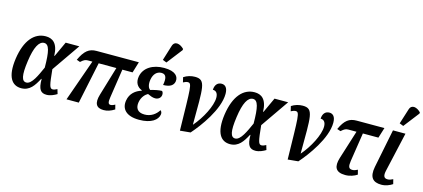

<svg xmlns="http://www.w3.org/2000/svg" viewBox="-62 -1345 4163 1888"><g transform="rotate(15 2019.5 -401.0)"><path d="M189 10C276 10 317 -55 357 -130H361C361 -23 388 8 447 8C486 8 525 -11 551 -27L537 -74C522 -66 505 -59 492 -59C460 -59 454 -90 438 -250L636 -536H497L426 -382H422C418 -513 359 -546 293 -546C179 -546 91 -451 63 -257C36 -65 96 10 189 10ZM224 -57C178 -57 162 -111 184 -265C204 -410 242 -479 294 -479C345 -479 361 -411 362 -246C323 -159 279 -57 224 -57Z M649 0H774L863 -424H1043L955 -130C927 -37 952 8 1027 8C1064 8 1099 -3 1138 -28L1126 -74C1107 -63 1091 -59 1081 -59C1056 -59 1052 -81 1060 -132L1104 -424H1208L1242 -536H811C736 -536 691 -500 646 -402L682 -389C712 -417 728 -424 754 -424H799Z M1504 -604 1627 -763 1628 -775C1589 -816 1530 -832 1512 -775L1464 -620ZM1389 10C1514 10 1575 -40 1584 -94C1588 -115 1579 -129 1570 -136C1541 -89 1492 -54 1428 -54C1354 -54 1331 -98 1341 -157C1351 -214 1386 -245 1410 -258C1439 -245 1462 -235 1486 -235C1518 -234 1543 -254 1547 -281C1550 -300 1545 -314 1535 -323C1503 -323 1458 -313 1421 -302C1400 -312 1387 -351 1396 -402C1406 -459 1439 -493 1485 -493C1536 -493 1542 -449 1530 -382C1609 -383 1634 -412 1641 -447C1649 -497 1615 -547 1498 -547C1383 -547 1293 -493 1277 -399C1267 -338 1293 -296 1342 -277L1341 -273C1283 -255 1230 -215 1218 -141C1203 -53 1258 10 1389 10Z M1700 -507 1712 -457C1731 -467 1745 -472 1758 -472C1801 -472 1797 -435 1806 9L1912 -1C1994 -93 2146 -298 2146 -456C2146 -518 2120 -543 2084 -543C2044 -543 2017 -515 2015 -463C2046 -464 2068 -443 2068 -396C2068 -312 1995 -173 1916 -82H1914C1915 -464 1927 -541 1813 -541C1776 -541 1734 -530 1700 -507Z M2315 10C2402 10 2443 -55 2483 -130H2487C2487 -23 2514 8 2573 8C2612 8 2651 -11 2677 -27L2663 -74C2648 -66 2631 -59 2618 -59C2586 -59 2580 -90 2564 -250L2762 -536H2623L2552 -382H2548C2544 -513 2485 -546 2419 -546C2305 -546 2217 -451 2189 -257C2162 -65 2222 10 2315 10ZM2350 -57C2304 -57 2288 -111 2310 -265C2330 -410 2368 -479 2420 -479C2471 -479 2487 -411 2488 -246C2449 -159 2405 -57 2350 -57Z M2797 -507 2809 -457C2828 -467 2842 -472 2855 -472C2898 -472 2894 -435 2903 9L3009 -1C3091 -93 3243 -298 3243 -456C3243 -518 3217 -543 3181 -543C3141 -543 3114 -515 3112 -463C3143 -464 3165 -443 3165 -396C3165 -312 3092 -173 3013 -82H3011C3012 -464 3024 -541 2910 -541C2873 -541 2831 -530 2797 -507Z M3489 10C3535 10 3580 -7 3608 -26L3596 -73C3575 -62 3561 -57 3542 -57C3504 -57 3498 -83 3506 -138L3551 -430H3709L3742 -536H3460C3385 -536 3341 -505 3296 -407L3332 -395C3363 -423 3378 -430 3405 -430H3486L3394 -138C3366 -46 3386 10 3489 10Z M3915 -604 4038 -763 4039 -775C4000 -816 3942 -832 3924 -775L3875 -620ZM3855 10C3899 10 3940 -7 3968 -26L3956 -73C3934 -62 3921 -57 3901 -57C3863 -57 3853 -83 3866 -138L3956 -536H3829L3750 -142C3729 -33 3770 10 3855 10Z"/></g></svg>

Font: Noto Serif Condensed SemiBold
Style: Italic
Weight: 600
Width: 3
Italic angle: -12°
Designer: Monotype Design Team
Foundry: Monotype Imaging Inc.
Version: Version 2.014